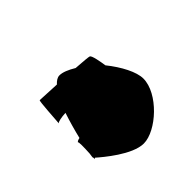

<svg xmlns="http://www.w3.org/2000/svg" viewBox="-67 -938 854 854"><g transform="rotate(45 360.0 -511.0)"><path d="M180 -461C180 -448 188 -436 201 -424C198 -370 196 -324 196 -321C196 -316 310 -310 329 -308C323 -311 318 -337 317 -362C359 -348 402 -336 440 -327C442 -316 446 -308 451 -308C441 -313 486 -312 521 -310C537 -307 545 -307 545 -308C545 -308 546 -308 546 -309C550 -309 552 -308 554 -308C553 -309 552 -311 551 -314C574 -340 660 -441 660 -512C660 -592 548 -715 454 -715C412 -715 349 -682 293 -637C265 -633 220 -625 216 -616C214 -613 211 -579 208 -535C191 -507 180 -481 180 -461Z"/></g></svg>

Font: Ampere
Style: Ext
Weight: 400
Version: Version 1